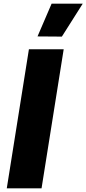

<svg xmlns="http://www.w3.org/2000/svg" viewBox="-20 -1029 472 1049"><path d="M432 -1009 318 -829 185 -830 262 -1009ZM207 0H17L138 -760H328Z"/></svg>

Font: Be Vietnam Black
Style: Italic
Weight: 900
Italic angle: -9°
Designer: Lam Bao; Tony Le; Vietanh Nguyen
Foundry: Yellow Type Foundry
Version: Version 5.000